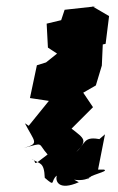

<svg xmlns="http://www.w3.org/2000/svg" viewBox="-20 -565 373 609"><path d="M215 5C269 13 280 -22 258 4C260 -10 328 -21 310 -27H291L313 -139L263 -96L303 -122C243 -136 252 -109 222 -83C259 -120 248 -125 207 -157L275 -225C265 -240 254 -256 244 -271L284 -294L303 -357L306 -424L315 -426L326 -514L273 -545H285L185 -534L174 -501L128 -490L132 -414L161 -395L126 -367L97 -358L75 -254L135 -245L71 -166L59 -174C89 -115 107 -110 56 -96C122 -113 98 -112 131 -75C73 -30 103 -53 80 -61C106 -44 120 -53 122 -1C158 30 139 9 160 -8C155 10 166 41 230 13Z"/></svg>

Font: Asimov Aggro
Style: CondIt
Weight: 500
Designer: Google
Version: Version 2.000980; 2014